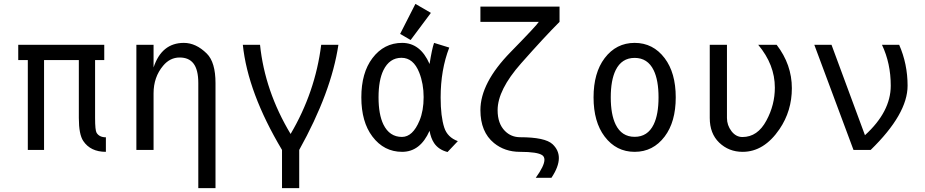

<svg xmlns="http://www.w3.org/2000/svg" viewBox="-20 -766 4728 981"><path d="M122.1 0V-459H73.2V-537.1H512.7V-459H465.8V-163.1Q465.8 -100.1 473.6 -87.4Q487.8 -64.5 521 -64.5V9.8Q442.4 9.8 405.3 -45.9Q382.8 -79.6 382.8 -163.1V-459H205.1V0Z M676.8 0V-537.1H764.6V-421.4Q806.2 -546.9 919.4 -546.9Q981.4 -546.9 1036.6 -492.2Q1081.1 -448.2 1081.1 -341.3V195.3H993.2V-341.3Q993.2 -410.2 968.3 -441.9Q944.8 -472.2 897.9 -472.2Q848.6 -472.2 813.5 -430.2Q764.6 -372.1 764.6 -289.1V0Z M1220.7 -537.1Q1220.7 -537.1 1308.6 -537.1Q1333 -300.8 1464.8 -81.5Q1590.8 -294.9 1621.1 -537.1H1709Q1672.9 -294.9 1508.8 0V195.3H1420.9V0Q1246.1 -293 1220.7 -537.1Z M2033.7 -66.4Q2088.9 -66.4 2123.5 -149.9Q2144.5 -200.2 2144.5 -270Q2144.5 -337.9 2122.1 -395Q2092.3 -470.7 2031.2 -470.7Q1970.2 -470.7 1939 -407.2Q1914.1 -356 1914.1 -268.6Q1914.1 -181.2 1939 -129.9Q1970.2 -66.4 2033.7 -66.4ZM2034.7 9.8Q1941.9 9.8 1882.8 -68.4Q1826.2 -143.1 1826.2 -268.6Q1826.2 -394 1882.8 -468.8Q1941.9 -546.9 2034.7 -546.9Q2127.9 -546.9 2174.8 -439Q2187 -516.6 2197.8 -546.9L2275.4 -522.9Q2231.4 -409.2 2231.4 -267.6Q2231.4 -170.9 2250 -113.8Q2266.1 -64.5 2319.3 -44.9L2266.6 10.7Q2220.7 -1 2197.8 -35.2Q2181.2 -60.5 2174.8 -97.7Q2127 9.8 2034.7 9.8ZM2102.5 -746.1 2181.6 -700.2 2078.1 -561.5 2024.4 -592.8Z M2717.3 142.6Q2761.7 81.1 2761.7 50.3Q2761.7 35.2 2751 27.3Q2726.6 9.8 2636.7 9.8Q2559.1 9.8 2503.9 -35.2Q2434.6 -91.8 2434.6 -203.6Q2434.6 -342.3 2588.9 -500Q2724.6 -638.7 2732.9 -654.3H2434.6V-732.4H2838.9V-654.3Q2761.7 -577.1 2642.6 -442.4Q2522.5 -306.6 2522.5 -203.1Q2522.5 -134.8 2559.6 -97.2Q2590.8 -65.4 2636.7 -64.9Q2765.1 -64.9 2803.2 -29.3Q2835.4 1 2835.4 41.5Q2835.4 85.9 2797.4 142.6Z M3319.8 -129.9Q3344.7 -181.2 3344.7 -268.6Q3344.7 -356 3319.8 -407.2Q3289.1 -470.2 3222.7 -470.2Q3156.2 -470.2 3125.5 -407.2Q3100.6 -356 3100.6 -268.6Q3100.6 -181.2 3125.5 -129.9Q3156.2 -66.9 3222.7 -66.9Q3289.1 -66.9 3319.8 -129.9ZM3069.3 -68.4Q3012.7 -143.1 3012.7 -268.6Q3012.7 -394 3069.3 -468.8Q3128.4 -546.9 3222.7 -546.9Q3316.9 -546.9 3376 -468.8Q3432.6 -394 3432.6 -268.6Q3432.6 -143.1 3376 -68.4Q3316.9 9.8 3222.7 9.8Q3128.4 9.8 3069.3 -68.4Z M3606.4 -537.1H3694.3V-163.1Q3694.3 -126 3717.3 -95.9Q3740.2 -65.9 3773.4 -65.9Q3851.1 -65.9 3896 -150.4Q3939 -230 3939 -318.4Q3939 -435.5 3854 -537.1H3948.2Q4025.9 -436 4025.9 -315.4Q4025.9 -199.2 3962.9 -106.4Q3883.8 9.8 3774.4 9.8Q3703.6 9.8 3654.3 -37.6Q3606.4 -84 3606.4 -163.1Z M4340.8 0 4140.6 -537.1H4228.5L4399.4 -75.2Q4531.2 -195.3 4531.2 -328.1Q4531.2 -442.4 4486.3 -537.1H4574.2Q4617.2 -439 4617.2 -328.1Q4617.2 -183.6 4428.7 0Z"/></svg>

Font: Consola Mono
Style: Book
Weight: 400
Monospace: yes
Version: Version 2.001